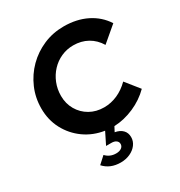

<svg xmlns="http://www.w3.org/2000/svg" viewBox="-214 -853 1157 1236"><g transform="rotate(-30 364.5 -235.5)"><path d="M323.5 235.6Q245.4 235.6 199 184.1L250.3 137.3Q280.7 170 326.7 170Q351.6 170 366.6 159.3Q381.5 148.6 381.5 130.9Q381.5 114.8 368.5 105.2Q355.6 95.6 333.5 95.6H293.8L337.6 7.5Q255.4 -5.1 191.3 -50.7Q127.3 -96.4 90.3 -166Q53.3 -235.6 53.3 -320.5Q53.3 -400.5 83.7 -470.6Q114.1 -540.8 167.3 -594Q220.6 -647.2 290.9 -677.4Q361.1 -707.5 441.4 -707.5Q536.8 -707.5 610.9 -670.9Q685 -634.3 729.4 -565.7L616 -469.5Q586.3 -518.9 539.5 -545Q492.7 -571.1 433.6 -571.1Q385.9 -571.1 344 -552.3Q302 -533.6 270.5 -500Q238.9 -466.4 221.2 -422.2Q203.5 -378.1 203.5 -328.1Q203.5 -270.6 230.3 -224.5Q257.1 -178.3 303.4 -151.9Q349.6 -125.4 408.6 -125.4Q459.9 -125.4 508 -146.6Q556.1 -167.8 596.5 -208.3L676.9 -108Q623.4 -54.4 550.9 -22.7Q478.3 9 404.2 11.8L385.8 46.8Q422.1 53.1 442.2 73.7Q462.3 94.2 462.3 126.7Q462.3 157 443.7 181.8Q425.2 206.6 393.6 221.1Q362 235.6 323.5 235.6Z"/></g></svg>

Font: Red Hat Display VF
Style: Italic
Weight: 300
Italic angle: -12°
Designer: Pentagram, MCKL
Foundry: Pentagram, MCKL
Version: Version 1.010